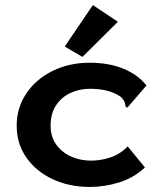

<svg xmlns="http://www.w3.org/2000/svg" viewBox="-20 -727 640 759"><path d="M335 12Q253 12 187.5 -19Q122 -50 84 -104.5Q46 -159 46 -230Q46 -301 84 -357.5Q122 -414 187.5 -446.5Q253 -479 335 -479Q410 -479 467.5 -455.5Q525 -432 559 -389L490 -309L483 -301L476 -307Q475 -316 472.5 -323.5Q470 -331 459 -343Q434 -361 403 -368.5Q372 -376 335 -376Q294 -376 258.5 -359.5Q223 -343 201.5 -310.5Q180 -278 180 -230Q180 -187 202 -156Q224 -125 260.5 -108.5Q297 -92 340 -92Q378 -92 416 -104.5Q454 -117 485 -148L553 -65Q509 -24 451.5 -6Q394 12 335 12ZM306 -502 236 -543 347 -707 446 -641Z"/></svg>

Font: Inconsolata Expanded ExtraBold
Style: Regular
Weight: 800
Width: 7
Monospace: yes
Designer: Raph Levien, Cyreal, Brenton Simpson
Foundry: Raph Levien, Cyreal, Google
Version: Version 3.001; ttfautohint (v1.8.2.53-6de2)